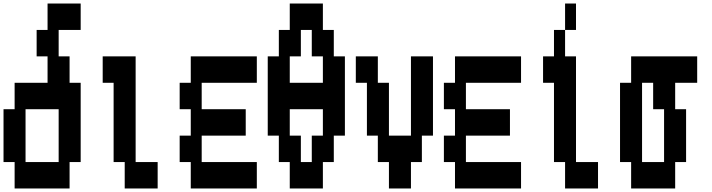

<svg xmlns="http://www.w3.org/2000/svg" viewBox="-20 -1050 4040 1090"><path d="M63 20V-130H0V-430H63V-580H250V-730H188V-880H250V-1030H438V-880H313V-730H375V-580H438V-130H375V20ZM125 -130H313V-430H125Z M688 20V-130H625V-580H563V-730H750V-130H875V20Z M1063 20V-130H1000V-280H1063V-430H1000V-580H1063V-730H1438V-580H1125V-430H1375V-280H1125V-130H1438V20Z M1625 20V-130H1563V-280H1500V-730H1563V-880H1625V-1030H1813V-880H1875V-730H1938V-280H1875V-130H1813V20ZM1625 -580H1813V-730H1750V-880H1688V-730H1625ZM1688 -130H1750V-280H1813V-430H1625V-280H1688Z M2188 20V-130H2125V-280H2063V-580H2000V-730H2125V-580H2188V-280H2313V-730H2438V-280H2375V-130H2313V20Z M2563 20V-130H2500V-280H2563V-430H2500V-580H2563V-730H2938V-580H2625V-430H2875V-280H2625V-130H2938V20Z M3250 -880H3188V-1030H3250ZM3375 -130V20H3188V-130H3125V-580H3063V-730H3125V-880H3188V-730H3250V-130Z M3563 20V-130H3500V-580H3563V-730H3938V-580H3813V-430H3875V-130H3813V20ZM3625 -130H3750V-430H3688V-580H3625Z"/></svg>

Font: 2P VHS
Style: Regular
Weight: 400
Designer: CodeMan38
Foundry: CodeMan38
Version: Version 3.000